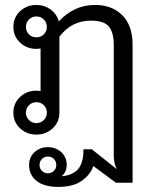

<svg xmlns="http://www.w3.org/2000/svg" viewBox="-20 -528 632 765"><path d="M147.1 152.9Q156.7 162.5 170.8 162.5Q185 162.5 194.6 152.9Q204.2 143.3 204.2 129.2Q204.2 115 194.6 105.4Q185 95.8 170.8 95.8Q156.7 95.8 147.1 105.4Q137.5 115 137.5 129.2Q137.5 143.3 147.1 152.9ZM214.2 -442.5Q275 -508.3 358.3 -508.3Q426.7 -508.3 467.5 -467.1Q508.3 -425.8 508.3 -350V200H441.7L351.7 133.3Q342.5 165 307.9 190.8Q273.3 216.7 212.5 216.7Q155.8 216.7 125.8 192.9Q95.8 169.2 95.8 129.2Q95.8 98.3 117.5 78.3Q139.2 58.3 170.8 58.3Q202.5 58.3 224.2 78.3Q245.8 98.3 245.8 129.2Q245.8 156.7 225.8 174.2Q248.3 172.5 265 164.6Q281.7 156.7 290.4 146.7Q299.2 136.7 304.6 121.7Q310 106.7 311.2 94.6Q312.5 82.5 312.5 66.7H345.8L445 145.8Q433.3 122.5 433.3 91.7V-350Q433.3 -397.5 414.2 -421.7Q395 -445.8 341.7 -445.8Q265 -445.8 216.7 -381.7V-79.2Q216.7 -41.7 190 -16.7Q163.3 8.3 125 8.3Q86.7 8.3 60 -16.7Q33.3 -41.7 33.3 -79.2Q33.3 -116.7 60 -141.7Q86.7 -166.7 125 -166.7Q131.7 -166.7 141.7 -165V-335Q131.7 -333.3 125 -333.3Q86.7 -333.3 60 -358.3Q33.3 -383.3 33.3 -420.8Q33.3 -458.3 60 -483.3Q86.7 -508.3 125 -508.3Q156.7 -508.3 181.7 -490Q206.7 -471.7 214.2 -442.5ZM154.6 -108.8Q142.5 -120.8 125 -120.8Q107.5 -120.8 95.4 -108.8Q83.3 -96.7 83.3 -79.2Q83.3 -61.7 95.4 -49.6Q107.5 -37.5 125 -37.5Q142.5 -37.5 154.6 -49.6Q166.7 -61.7 166.7 -79.2Q166.7 -96.7 154.6 -108.8ZM154.6 -450.4Q142.5 -462.5 125 -462.5Q107.5 -462.5 95.4 -450.4Q83.3 -438.3 83.3 -420.8Q83.3 -403.3 95.4 -391.2Q107.5 -379.2 125 -379.2Q142.5 -379.2 154.6 -391.2Q166.7 -403.3 166.7 -420.8Q166.7 -438.3 154.6 -450.4Z"/></svg>

Font: BoonBaan
Style: Regular
Weight: 400
Designer: Sungsit Sawaiwan
Foundry: FontUni
Version: Version 2.0